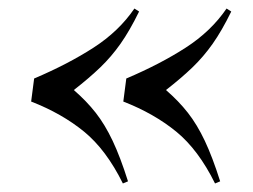

<svg xmlns="http://www.w3.org/2000/svg" viewBox="-20 -486 593 450"><path d="M306 -459Q284 -414 262.5 -383.5Q241 -353 215 -328Q189 -303 153 -275Q183 -249 204.5 -221.5Q226 -194 244 -156Q262 -118 280 -61L268 -56Q229 -135 177 -177.5Q125 -220 53 -248L60 -302Q140 -336 199.5 -374.5Q259 -413 295 -466ZM522 -459Q500 -414 478.5 -383.5Q457 -353 431 -328Q405 -303 369 -275Q399 -249 420.5 -221.5Q442 -194 460 -156Q478 -118 496 -61L484 -56Q445 -135 393 -177.5Q341 -220 269 -248L276 -302Q356 -336 415.5 -374.5Q475 -413 511 -466Z"/></svg>

Font: Literata 72pt
Style: Bold Italic
Weight: 700
Italic angle: -2°
Designer: Latin by Veronika Burian and Jose Scaglione. Greek by Irene Vlachou. Cyrillic by Vera Evstafieva
Foundry: TypeTogether
Version: Version 3.002